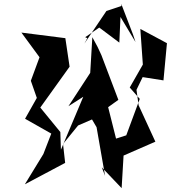

<svg xmlns="http://www.w3.org/2000/svg" viewBox="-20 -938 886 996"><path d="M582 -219 541 -382 594 -420 506 -652 486 -695 459 -745 448 -560 335 -387 412 -436 296 -161 293 -253 189 -380 341 -592 319 -740 91 -769 185 -641 140 -519 171 -430 110 -322 246 -245 205 -139 109 18 318 -93 307 -191 385 -287 500 -337 429 -507 410 -399 481 -278 525 -26 508 -70 611 38 621 -131 786 -203 699 -392 688 -472 720 -538 828 -521 846 -714 708 -788 721 -603 653 -484 705 -425 635 -236ZM670 -759 609 -918 610 -907 532 -881 418 -712 433 -740 422 -745 495 -795 599 -717 605 -850 683 -720Z"/></svg>

Font: Asimov Silicon
Style: Regular
Weight: 400
Designer: Google
Version: Version 2.000980; 2014